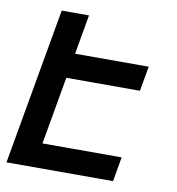

<svg xmlns="http://www.w3.org/2000/svg" viewBox="-77 -748 755 818"><g transform="rotate(10 300.0 -339.0)"><path d="M5 0 124.5 -677.5H242.5L212.5 -506.5H531L512 -399H193.5L142 -106H484.5L466 0Z"/></g></svg>

Font: JuliaMono SemiBold
Style: Italic
Weight: 600
Italic angle: -9°
Monospace: yes
Designer: cormullion
Foundry: corm
Version: Version 0.056; ttfautohint (v1.8.4)